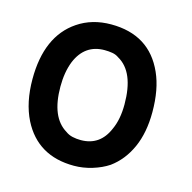

<svg xmlns="http://www.w3.org/2000/svg" viewBox="-87 -621 730 730"><g transform="rotate(15 278.0 -256.0)"><path d="M264 -534Q415 -534 473 -404Q501 -342 501 -252Q501 -171 474.5 -112Q448 -53 400 -18Q373 0 337 11Q301 22 265 22Q122 22 61 -98Q28 -164 28 -256Q28 -425 133 -496Q189 -534 264 -534ZM265 -433Q187 -433 155 -356Q138 -313 138 -256Q138 -135 205 -95Q217 -86 232.5 -82.5Q248 -79 265 -79Q341 -79 372 -153Q391 -194 391 -253Q391 -381 321 -420Q310 -428 295.5 -430.5Q281 -433 265 -433Z"/></g></svg>

Font: Ekushey Amar Bangla
Style: Bold
Weight: 700
Designer: Al Mamun Sumon
Foundry: Al Mamun Sumon
Version: Version 1.0